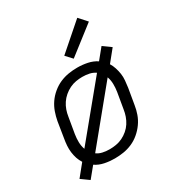

<svg xmlns="http://www.w3.org/2000/svg" viewBox="-189 -888 979 1055"><g transform="rotate(-30 300.0 -360.5)"><path d="M77 44 27 8 87 -66Q76 -82 69.5 -102Q63 -122 60.5 -142.5Q58 -163 59.5 -184.5Q61 -206 65 -228L81 -328Q86 -355 95.5 -382Q105 -409 121.5 -433Q138 -457 161.5 -476.5Q185 -496 211.5 -507.5Q238 -519 266 -523.5Q294 -528 321 -528Q321 -528 321 -528Q321 -528 321 -528Q354 -528 385.5 -521.5Q417 -515 443 -498L497 -564L547 -528L487 -454Q497 -438 503.5 -418Q510 -398 513 -377.5Q516 -357 514 -335.5Q512 -314 509 -292L492 -192Q488 -165 478.5 -138Q469 -111 452 -87Q435 -63 412 -43.5Q389 -24 362.5 -12.5Q336 -1 308 3.5Q280 8 252 8Q252 8 252 8Q252 8 252 8Q219 8 187.5 1.5Q156 -5 131 -22ZM133 -122 402 -449Q385 -461 364 -465.5Q343 -470 320 -470Q300 -470 279.5 -466.5Q259 -463 239.5 -453.5Q220 -444 203 -429.5Q186 -415 174 -397Q162 -379 155 -359Q148 -339 145 -318L128 -218Q124 -193 124.5 -168.5Q125 -144 133 -122ZM253 -50Q273 -50 294 -53.5Q315 -57 334.5 -66.5Q354 -76 371 -90.5Q388 -105 399.5 -123Q411 -141 418 -161Q425 -181 428 -202L445 -302Q449 -327 448.5 -351.5Q448 -376 440 -398L172 -71Q188 -59 209.5 -54.5Q231 -50 253 -50ZM330 -580 293 -620 459 -765 504 -715Z"/></g></svg>

Font: Iosevka SS04 Light Extended
Style: Italic
Weight: 300
Width: 7
Italic angle: -9°
Monospace: yes
Designer: Belleve Invis
Foundry: Belleve Invis
Version: Version 19.0.0; ttfautohint (v1.8.4)